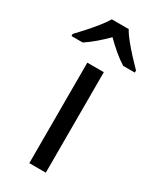

<svg xmlns="http://www.w3.org/2000/svg" viewBox="-236 -827 730 887"><g transform="rotate(30 129.0 -383.0)"><path d="M173 0H85V-536H173ZM173 -766Q185 -744 207.5 -716.5Q230 -689 254.5 -662.5Q279 -636 298 -617V-606H236Q210 -622 182 -645.5Q154 -669 127 -696Q100 -669 73 -646Q46 -623 20 -606H-40V-617Q-21 -637 2.5 -663Q26 -689 48 -716.5Q70 -744 83 -766Z"/></g></svg>

Font: Noto Sans Sora Sompeng
Style: Regular
Weight: 400
Designer: Monotype Design Team. David Williams.
Foundry: Monotype Imaging Inc.
Version: Version 2.101